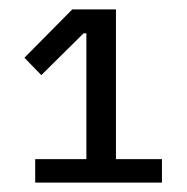

<svg xmlns="http://www.w3.org/2000/svg" viewBox="-20 -718 399 409"><path d="M325 -329V-379H227V-698H134L32 -595L68 -558L158 -647H164V-379H55V-329Z"/></svg>

Font: LVC Sans
Style: Regular
Weight: 400
Designer: Mike Abbink, Paul van der Laan, Pieter van Rosmalen
Foundry: Bold Monday
Version: Version 3.0